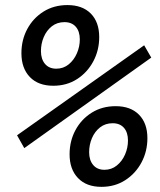

<svg xmlns="http://www.w3.org/2000/svg" viewBox="-20 -723 626 753"><path d="M189 -386.7Q129.9 -386.7 96.9 -421.1Q64 -455.6 64 -514.2Q64 -566.4 86.9 -609.1Q109.9 -651.9 150.6 -677.5Q191.4 -703.1 244.6 -703.1Q303.2 -703.1 336.2 -669.7Q369.1 -636.2 369.1 -577.6Q369.1 -525.9 345.9 -482.4Q322.8 -439 282.2 -412.8Q241.7 -386.7 189 -386.7ZM377.9 9.8Q318.8 9.8 285.9 -24.7Q252.9 -59.1 252.9 -117.7Q252.9 -169.9 275.9 -212.6Q298.8 -255.4 339.6 -281Q380.4 -306.6 433.6 -306.6Q492.2 -306.6 525.1 -273.2Q558.1 -239.7 558.1 -181.2Q558.1 -129.4 534.9 -85.9Q511.7 -42.5 471.2 -16.4Q430.7 9.8 377.9 9.8ZM75.2 -142.1 46.9 -192.4 545.4 -545.4 573.2 -497.1ZM200.7 -453.6Q228.5 -453.6 249.3 -470.5Q270 -487.3 281.5 -513.7Q293 -540 293 -568.4Q293 -600.1 277.1 -618.2Q261.2 -636.2 232.9 -636.2Q204.1 -636.2 183.3 -619.9Q162.6 -603.5 151.6 -577.6Q140.6 -551.8 140.6 -522.5Q140.6 -491.2 156.5 -472.4Q172.4 -453.6 200.7 -453.6ZM389.6 -57.1Q417.5 -57.1 438.2 -74Q459 -90.8 470.5 -117.2Q481.9 -143.6 481.9 -171.9Q481.9 -203.6 466.1 -221.7Q450.2 -239.7 421.9 -239.7Q393.1 -239.7 372.3 -223.4Q351.6 -207 340.6 -181.2Q329.6 -155.3 329.6 -126Q329.6 -94.7 345.5 -75.9Q361.3 -57.1 389.6 -57.1Z"/></svg>

Font: Cascadia Mono PL SemiLight
Style: Italic
Weight: 350
Italic angle: -10°
Monospace: yes
Designer: Aaron Bell
Foundry: Saja Typeworks
Version: Version 2404.023; ttfautohint (v1.8.4)